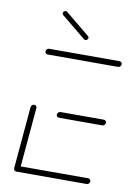

<svg xmlns="http://www.w3.org/2000/svg" viewBox="-79 -734 552 786"><g transform="rotate(10 196.5 -341.0)"><path d="M33.7 -13 56.3 -270.4Q57 -275.2 60.9 -278.7Q64.8 -282.2 69.6 -282.2Q74.4 -282.2 77.8 -278.7Q81.1 -275.2 80.4 -270.4L57.8 -13ZM350 -13Q350 -7.4 346.1 -3.7Q342.2 0 337 0H44.8Q40 0 36.9 -3Q33.7 -5.9 33.7 -10.7Q33.7 -16.3 37.6 -20.2Q41.5 -24.1 46.7 -24.1H338.9Q343.3 -24.1 346.7 -20.9Q350 -17.8 350 -13ZM167.4 -258.1Q167.4 -263.3 171.3 -267.4Q175.2 -271.5 180.4 -271.5H360.7Q365.2 -271.5 368.3 -268.3Q371.5 -265.2 371.5 -260.4Q371.5 -255.2 367.6 -251.3Q363.7 -247.4 358.5 -247.4H178.5Q173.7 -247.4 170.6 -250.4Q167.4 -253.3 167.4 -258.1ZM77 -505.2Q77 -510.7 80.9 -514.6Q84.8 -518.5 90 -518.5H382.2Q386.7 -518.5 390 -515.4Q393.3 -512.2 393.3 -507.8Q393.3 -502.2 389.4 -498.3Q385.6 -494.4 380.4 -494.4H87.8Q83 -494.4 80 -497.4Q77 -500.4 77 -505.2ZM119.3 -671.1Q119.3 -675.6 122.4 -678.9Q125.6 -682.2 130 -682.2Q134.1 -682.2 135.9 -680.4L237 -597.4Q240.7 -594.8 240.7 -591.1Q240.7 -586.3 237.4 -583Q234.1 -579.6 229.6 -579.6Q225.6 -579.6 223.7 -581.5L122.6 -664.4Q119.3 -666.7 119.3 -671.1Z"/></g></svg>

Font: 26F Galaxy Sans Thin
Style: Italic
Weight: 100
Italic angle: -4.99998°
Designer: C₂₉H₂₅N₃O₅
Version: Version 1.200